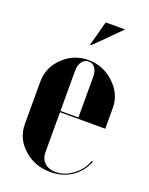

<svg xmlns="http://www.w3.org/2000/svg" viewBox="-133 -755 650 835"><g transform="rotate(20 192.5 -337.0)"><path d="M184.1 -569.8H178.2L209 -684.1H298.8ZM29.8 -345.2Q29.8 -410.6 78.9 -457.8Q127.9 -504.9 195.8 -504.9Q263.2 -504.9 314.2 -457.3Q365.2 -409.7 365.2 -346.2V-249H155.8V-64.9Q155.8 -34.2 174.8 -16.1Q193.8 2 226.1 2Q267.6 2 305.9 -26.9Q344.2 -55.7 357.9 -97.2L363.8 -95.2Q344.2 -45.9 302.5 -18.1Q260.7 9.8 205.1 9.8Q132.3 9.8 81.1 -36.1Q29.8 -82 29.8 -147.9ZM155.8 -254.9H238.8V-442.9Q238.8 -469.2 227.8 -484.1Q216.8 -499 198.2 -499Q179.7 -499 167.7 -483.4Q155.8 -467.8 155.8 -442.9Z"/></g></svg>

Font: Moniqa Black Display
Style: Regular
Weight: 900
Designer: Rajesh Rajput
Foundry: Rajesh Rajput
Version: Version 1.000